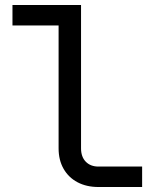

<svg xmlns="http://www.w3.org/2000/svg" viewBox="-20 -750 640 770"><path d="M375 0Q327 0 291 -19Q255 -38 235 -73Q215 -108 215 -155V-648H30V-730H305V-155Q305 -121 324 -101.5Q343 -82 375 -82H550V0Z"/></svg>

Font: JetBrains Mono Zero
Style: Regular-Zero
Weight: 400
Designer: Philipp Nurullin, Konstantin Bulenkov
Foundry: JetBrains
Version: Version 2.211